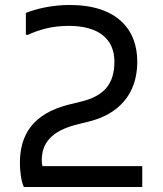

<svg xmlns="http://www.w3.org/2000/svg" viewBox="-20 -752 656 772"><path d="M151 -84C149 -90 148 -97 148 -108C148 -176 186 -226 292 -252L340 -264C451 -292 532 -368 532 -504C532 -632 452 -732 260 -732C188 -732 124 -716 84 -700V-612H92C136 -632 188 -648 256 -648C376 -648 440 -596 440 -504C440 -412 396 -366 308 -344L259 -332C109 -295 60 -207 60 -96C60 -72 64 -24 76 0H552V-84Z"/></svg>

Font: Kufam Arabic Latin Roman Normal
Style: Regular
Weight: 400
Designer: Wael Morcos & Artur Schmal
Version: Version 1.200;PS 001.200;hotconv 1.0.88;makeotf.lib2.5.64775